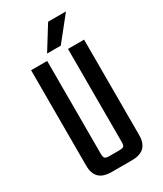

<svg xmlns="http://www.w3.org/2000/svg" viewBox="-198 -863 793 936"><g transform="rotate(-30 198.5 -394.5)"><path d="M257.2 -102V-626.2H347.7V-88.5Q347.7 -45.1 325.3 -22.5Q302.8 0 254.4 0H188.2V-72.9H227.5Q246 -72.9 251.6 -78.8Q257.2 -84.7 257.2 -102ZM140 -626.2V-102Q140 -84.7 146 -78.8Q152 -72.9 169.7 -72.9H201.1V0H142.8Q94.4 0 71.9 -22.5Q49.5 -45.1 49.5 -88.5V-626.2ZM157.6 -657.6 239.6 -789.5H340L234.7 -657.6Z"/></g></svg>

Font: Teko Variable Light
Style: Regular
Weight: 300
Designer: Manushi Parikh, Jonny Pinhorn
Foundry: Indian Type Foundry
Version: Version 3.000